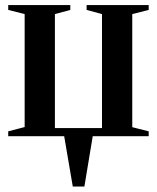

<svg xmlns="http://www.w3.org/2000/svg" viewBox="-20 -522 602 736"><path d="M259 193 226 0H11.5V-18.5L74.5 -35V-468L11.5 -484V-502.5H249.5V-484L190.5 -468V-31H371V-468L312 -484V-502.5H550V-484L487 -468V-34.5L550 -18.5V0H335.5L303.5 193Z"/></svg>

Font: Merriweather 144pt SemiBold
Style: Regular
Weight: 600
Version: Version 2.100